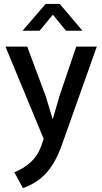

<svg xmlns="http://www.w3.org/2000/svg" viewBox="-20 -710 521 980"><path d="M8 -472H119L214 -217L248 -104H250L283 -218L369 -472H474L295 32Q265 117 218.5 170.5Q172 224 97 250L53 169Q103 150 140 114.5Q177 79 195 22L203 -1ZM401 -553H317L250 -635L182 -553H95L213 -690H285Z"/></svg>

Font: Mukta Mahee Medium
Style: Regular
Weight: 500
Designer: Shuchita Grover, Noopur Datye, Girish Dalvi, Yashodeep Gholap
Foundry: Ek Type
Version: Version 2.538;PS 1.000;hotconv 16.6.51;makeotf.lib2.5.65220;